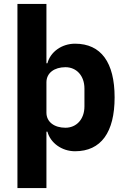

<svg xmlns="http://www.w3.org/2000/svg" viewBox="-20 -760 648 980"><path d="M69 200H217V-88H222C237 -31 295 12 363 12C496 12 565 -85 565 -263C565 -441 496 -537 363 -537C295 -537 237 -495 222 -437H217V-740H69ZM314 -108C258 -108 217 -137 217 -185V-340C217 -388 258 -417 314 -417C370 -417 411 -374 411 -308V-217C411 -151 370 -108 314 -108Z"/></svg>

Font: LVC Sans
Style: Bold
Weight: 700
Designer: Mike Abbink, Paul van der Laan, Pieter van Rosmalen
Foundry: Bold Monday
Version: Version 3.0